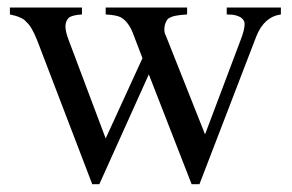

<svg xmlns="http://www.w3.org/2000/svg" viewBox="-20 -467 763 502"><path d="M714.4 -429.2Q670.9 -423.3 650.4 -372.6L501.5 14.6H481L369.1 -272.5L239.7 14.6H221.2L77.1 -361.8Q69.8 -379.9 63 -391.6Q56.2 -403.3 48.8 -409.7Q43.5 -416.5 32.2 -421.4Q21 -426.3 5.9 -429.2V-447.3H194.3V-429.2Q168.5 -427.7 159.7 -420.4Q151.4 -412.1 151.1 -398.4Q150.9 -384.8 159.7 -361.8L256.3 -105L352.5 -314.9L327.1 -381.3Q315.4 -410.2 296.4 -421.4Q285.2 -427.7 256.3 -429.2V-447.3H469.2V-429.2Q451.2 -428.2 439 -425.8Q426.8 -423.3 419.4 -418Q416.5 -415 414.1 -409.9Q411.6 -404.8 410.4 -398.4Q409.2 -392.1 409.9 -385.3Q410.6 -378.4 414.1 -372.6L516.1 -115.7L608.9 -361.8Q619.6 -389.2 619.6 -404.3Q619.6 -407.2 618.2 -411.4Q616.7 -415.5 611.8 -419.7Q606.9 -423.8 597.7 -426.5Q588.4 -429.2 572.8 -429.2V-447.3H714.4Z"/></svg>

Font: Doulos SIL Phon
Style: Regular
Weight: 400
Designer: Walt Agee, Victor Gaultney, Peter Martin, Debbi Hosken, Becca Hirsbrunner
Foundry: SIL International
Version: Version 5.000